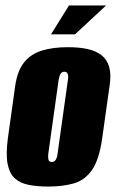

<svg xmlns="http://www.w3.org/2000/svg" viewBox="-20 -676 426 704"><path d="M157 8Q117 8 86 2Q55 -4 35 -21.5Q15 -39 8 -74.5Q1 -110 9 -170L36 -363Q44 -417 68.5 -447.5Q93 -478 133.5 -490.5Q174 -503 229 -503Q271 -503 302 -496Q333 -489 353 -473Q373 -457 380.5 -430Q388 -403 382 -363L355 -171Q344 -91 317.5 -53Q291 -15 250.5 -3.5Q210 8 157 8ZM170 -82Q175 -82 179 -84.5Q183 -87 186.5 -94Q190 -101 191 -112L229 -383Q231 -395 229.5 -401.5Q228 -408 224.5 -410.5Q221 -413 216 -413Q211 -413 207 -410.5Q203 -408 200 -401.5Q197 -395 195 -383L157 -112Q156 -101 157 -94Q158 -87 161.5 -84.5Q165 -82 170 -82ZM167 -550 233 -656H369L255 -550Z"/></svg>

Font: Alumni Sans Thin Black
Style: Italic
Weight: 900
Italic angle: -8°
Version: Version 1.016